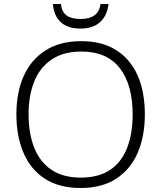

<svg xmlns="http://www.w3.org/2000/svg" viewBox="-20 -931 808 961"><path d="M705 -358Q705 -249 669 -166Q633 -83 561.5 -36.5Q490 10 384 10Q276 10 204.5 -36.5Q133 -83 97.5 -166.5Q62 -250 62 -359Q62 -468 98.5 -550Q135 -632 207.5 -678.5Q280 -725 387 -725Q490 -725 561 -680.5Q632 -636 668.5 -554Q705 -472 705 -358ZM123 -359Q123 -264 151 -192.5Q179 -121 237 -81.5Q295 -42 384 -42Q474 -42 531.5 -81Q589 -120 616.5 -191.5Q644 -263 644 -358Q644 -507 579.5 -590Q515 -673 387 -673Q298 -673 239 -633.5Q180 -594 151.5 -523.5Q123 -453 123 -359ZM523 -911Q517 -854 481.5 -821Q446 -788 383 -788Q318 -788 283.5 -820.5Q249 -853 245 -911H285Q289 -871 313.5 -853.5Q338 -836 384 -836Q427 -836 452.5 -854Q478 -872 483 -911Z"/></svg>

Font: Noto Sans Light
Style: Regular
Weight: 300
Designer: Monotype Design Team
Foundry: Monotype Imaging Inc.
Version: Version 2.007